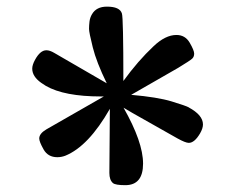

<svg xmlns="http://www.w3.org/2000/svg" viewBox="-20 -849 706 576"><path d="M350.6 -525.9Q409.2 -422.9 409.2 -358.2Q409.2 -293.5 356 -293.5Q326.2 -293.5 318.8 -299.8Q308.1 -309.1 308.1 -330.1L309.6 -522.5Q245.6 -410.2 175.8 -381.8Q164.1 -377.4 151.9 -377.4Q124 -377.4 110.8 -400.6Q97.7 -423.8 97.7 -433.6Q97.7 -448.2 119.1 -460.9L291.5 -559.6H283.2Q172.9 -559.6 117.7 -591.3L103.5 -600.6Q76.7 -619.6 76.7 -643.1Q76.7 -654.3 85 -669.4Q100.6 -698.2 119.1 -698.2Q129.4 -698.2 142.6 -690.4L300.3 -599.1Q269.5 -662.1 258.3 -707Q247.1 -752 247.1 -762.2Q247.1 -772.5 248.5 -784.4Q250 -796.4 255.9 -806.2Q269 -829.1 300.8 -829.1Q339.4 -829.1 345.7 -808.6Q350.1 -795.9 350.1 -606Q394 -666.5 440.4 -710Q476.1 -744.1 509.3 -744.1Q535.6 -744.1 549.1 -720.9Q562.5 -697.8 562.5 -688.2Q562.5 -678.7 556.6 -673.1Q550.8 -667.5 514.6 -645.5L373.5 -564.5Q452.6 -557.6 495.1 -544.7Q537.6 -531.7 546.4 -526.9H545.9Q588.9 -503.9 588.9 -475.6Q588.9 -463.9 580.1 -448.7Q563.5 -420.4 546.4 -420.4Q536.6 -420.4 512.7 -433.6Q391.1 -502 377 -510.3Z"/></svg>

Font: HeadlandOne
Style: Regular
Weight: 400
Designer: Gary Lonergan
Foundry: Sorkin Type Co.
Version: Version 1.002